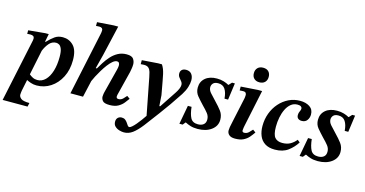

<svg xmlns="http://www.w3.org/2000/svg" viewBox="-91 -1125 3355 1765"><g transform="rotate(15 1586.0 -243.0)"><path d="M265 11Q234 11 209 2Q184 -7 169 -15L147 92Q146 99 144.5 111Q143 123 143 131Q143 151 163.5 167.5Q184 184 244 184L236 220H-1L126 -379Q126 -383 127 -387.5Q128 -392 128 -398Q128 -427 90 -427Q80 -427 70 -426Q60 -425 60 -425V-459L219 -474H252L237 -398H243Q279 -436 310.5 -458Q342 -480 386 -480Q446 -480 487.5 -437.5Q529 -395 529 -300Q529 -207 493 -137Q457 -67 397 -28Q337 11 265 11ZM180 -72Q195 -59 214.5 -49Q234 -39 259 -39Q302 -39 334.5 -71.5Q367 -104 385 -162Q403 -220 403 -297Q403 -347 393 -372.5Q383 -398 368.5 -406.5Q354 -415 340 -415Q300 -415 272.5 -382.5Q245 -350 229 -309Z M960 11Q909 11 893.5 -7.5Q878 -26 878 -48Q878 -61 880.5 -74Q883 -87 884 -91L942 -318Q942 -318 945.5 -333.5Q949 -349 949 -363Q949 -377 943 -386Q937 -395 924 -395Q905 -395 883.5 -377Q862 -359 840.5 -330.5Q819 -302 799.5 -269.5Q780 -237 764.5 -207.5Q749 -178 741 -158L705 0H585L713 -601Q713 -601 715 -612Q717 -623 717 -633Q717 -661 683 -661Q674 -661 663 -660Q652 -659 652 -659V-695L808 -706H851L784 -416L750 -284H761Q776 -310 797 -343.5Q818 -377 846 -408.5Q874 -440 910.5 -460Q947 -480 993 -480Q1042 -480 1058 -457Q1074 -434 1074 -405Q1074 -385 1070 -363Q1066 -341 1064 -330L1008 -106Q1008 -106 1006 -98.5Q1004 -91 1004 -83Q1004 -63 1025 -63Q1050 -63 1068 -81.5Q1086 -100 1096 -112L1124 -92Q1111 -74 1092 -49.5Q1073 -25 1041.5 -7Q1010 11 960 11Z M1152 220Q1132 220 1108 213Q1084 206 1066.5 189.5Q1049 173 1049 145Q1049 120 1063.5 106.5Q1078 93 1100 93Q1120 93 1133 103Q1146 113 1155 126.5Q1164 140 1171 150Q1178 160 1187 160Q1196 160 1212 146.5Q1228 133 1246.5 111Q1265 89 1283 64.5Q1301 40 1315 19L1247 -331Q1242 -356 1236 -378Q1230 -400 1215.5 -414Q1201 -428 1172 -428Q1164 -428 1153.5 -427Q1143 -426 1140 -426V-464L1292 -475H1329Q1341 -456 1348.5 -437Q1356 -418 1362 -392Q1368 -366 1375 -326L1398 -200L1405 -98H1413L1519 -258Q1533 -279 1542 -300Q1551 -321 1551 -337Q1551 -356 1539 -370.5Q1527 -385 1515.5 -400Q1504 -415 1504 -436Q1504 -458 1518 -471Q1532 -484 1558 -484Q1592 -484 1610 -461.5Q1628 -439 1628 -402Q1628 -374 1617 -337.5Q1606 -301 1580 -260Q1541 -200 1500 -141.5Q1459 -83 1423 -35Q1360 51 1316 107.5Q1272 164 1234 192Q1196 220 1152 220Z M1798 14Q1758 14 1729.5 5Q1701 -4 1681 -15H1677L1656 11H1625L1658 -168H1693Q1700 -101 1719.5 -64.5Q1739 -28 1790 -28Q1823 -28 1843 -44Q1863 -60 1863 -92Q1863 -124 1843 -149.5Q1823 -175 1790 -208Q1755 -245 1728.5 -277Q1702 -309 1702 -354Q1702 -411 1742.5 -445.5Q1783 -480 1852 -480Q1888 -480 1917.5 -471Q1947 -462 1965 -451H1969L1995 -479H2022L2000 -319H1966Q1962 -376 1940.5 -408.5Q1919 -441 1875 -441Q1842 -441 1827 -425Q1812 -409 1812 -387Q1812 -361 1833.5 -336Q1855 -311 1890 -275Q1928 -236 1953.5 -202Q1979 -168 1979 -121Q1979 -61 1928 -23.5Q1877 14 1798 14Z M2153 11Q2115 11 2096.5 -5.5Q2078 -22 2078 -48Q2078 -61 2081 -79.5Q2084 -98 2094 -142L2143 -370Q2143 -370 2144.5 -380Q2146 -390 2146 -402Q2146 -411 2140 -420.5Q2134 -430 2114 -430Q2101 -430 2091 -429Q2081 -428 2081 -428V-465L2241 -476H2282L2208 -124Q2208 -124 2205 -108Q2202 -92 2202 -82Q2202 -63 2221 -63Q2246 -63 2264 -80.5Q2282 -98 2294 -112L2321 -92Q2304 -67 2284 -43.5Q2264 -20 2233 -4.5Q2202 11 2153 11ZM2236 -547Q2204 -547 2185 -565.5Q2166 -584 2166 -616Q2166 -648 2185 -667Q2204 -686 2237 -686Q2271 -686 2289 -667Q2307 -648 2307 -617Q2307 -585 2288 -566Q2269 -547 2236 -547Z M2533 14Q2474 14 2437.5 -10Q2401 -34 2384.5 -75Q2368 -116 2368 -168Q2368 -232 2389 -288.5Q2410 -345 2448 -388Q2486 -431 2536 -455.5Q2586 -480 2644 -480Q2699 -480 2735.5 -456Q2772 -432 2772 -383Q2772 -353 2755 -329Q2738 -305 2704 -305Q2682 -305 2669 -316Q2656 -327 2656 -349Q2656 -369 2664.5 -385Q2673 -401 2673 -413Q2673 -424 2663 -432Q2653 -440 2630 -440Q2594 -440 2567.5 -418.5Q2541 -397 2523.5 -361Q2506 -325 2497.5 -281.5Q2489 -238 2489 -193Q2489 -118 2512.5 -90.5Q2536 -63 2583 -63Q2629 -63 2660.5 -81.5Q2692 -100 2714 -128L2738 -109Q2707 -59 2658 -22.5Q2609 14 2533 14Z M2942 14Q2902 14 2873.5 5Q2845 -4 2825 -15H2821L2800 11H2769L2802 -168H2837Q2844 -101 2863.5 -64.5Q2883 -28 2934 -28Q2967 -28 2987 -44Q3007 -60 3007 -92Q3007 -124 2987 -149.5Q2967 -175 2934 -208Q2899 -245 2872.5 -277Q2846 -309 2846 -354Q2846 -411 2886.5 -445.5Q2927 -480 2996 -480Q3032 -480 3061.5 -471Q3091 -462 3109 -451H3113L3139 -479H3166L3144 -319H3110Q3106 -376 3084.5 -408.5Q3063 -441 3019 -441Q2986 -441 2971 -425Q2956 -409 2956 -387Q2956 -361 2977.5 -336Q2999 -311 3034 -275Q3072 -236 3097.5 -202Q3123 -168 3123 -121Q3123 -61 3072 -23.5Q3021 14 2942 14Z"/></g></svg>

Font: STIX Two Text SemiBold
Style: Italic
Weight: 600
Italic angle: -12°
Designer: Ross Mills, John Hudson & Paul Hanslow, Tiro Typeworks Ltd; with prior portions MicroPress Inc. and Coen Hoffman, Elsevi
Foundry: Tiro Typeworks Ltd
Version: Version 2.13 b171